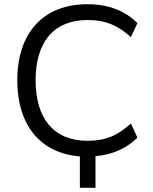

<svg xmlns="http://www.w3.org/2000/svg" viewBox="-20 -734 724 911"><path d="M359 157H433V7C515 0 582 -31 632 -81L601 -148C537 -90 480 -66 396 -66C235 -66 149 -171 149 -353C149 -535 235 -639 396 -639C480 -639 537 -615 601 -558L632 -624C574 -683 495 -714 395 -714C183 -714 62 -575 62 -353C62 -143 169 -7 359 8Z"/></svg>

Font: Poppy and Pepper
Style: Regular
Weight: 400
Designer: Thy Ha
Foundry: Thy Ha
Version: Version 0.001;Glyphs 3.2 (3227)